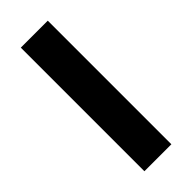

<svg xmlns="http://www.w3.org/2000/svg" viewBox="-227 -720 754 754"><g transform="rotate(-45 150.5 -343.0)"><path d="M75.6 0V-686.4H225.4V0Z"/></g></svg>

Font: Archivo SemiBold
Style: Regular
Weight: 600
Designer: Hector Gatti
Foundry: Omnibus-Type
Version: Version 2.001